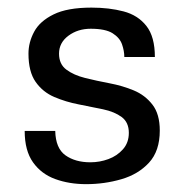

<svg xmlns="http://www.w3.org/2000/svg" viewBox="-20 -465 478 497"><path d="M393.6 -127Q393.6 -169.9 374.5 -194.3Q355.5 -218.8 326.2 -231Q296.9 -243.2 263.2 -249.5Q229.5 -255.9 200.2 -263.2Q170.9 -270.5 151.9 -284.7Q132.8 -298.8 132.8 -326.2Q132.8 -354.5 157.2 -372.6Q181.6 -390.6 214.8 -390.6Q252.9 -390.6 271.5 -378.9Q290 -367.2 295.9 -350.1Q301.8 -333 301.8 -317.4H380.9Q380.9 -370.1 358.9 -397.9Q336.9 -425.8 299.8 -435.5Q262.7 -445.3 216.8 -445.3Q154.3 -445.3 118.7 -427.7Q83 -410.2 68.4 -382.8Q53.7 -355.5 53.7 -326.2Q53.7 -279.3 72.3 -252.9Q90.8 -226.6 120.6 -213.9Q150.4 -201.2 183.6 -194.8Q216.8 -188.5 246.6 -182.1Q276.4 -175.8 294.9 -162.1Q313.5 -148.4 313.5 -121.1Q313.5 -95.7 298.3 -78.6Q283.2 -61.5 260.7 -53.2Q238.3 -44.9 213.9 -44.9Q174.8 -44.9 149.4 -63Q124 -81.1 123 -126H43.9Q43.9 -75.2 65.4 -44.9Q86.9 -14.6 123 -1.5Q159.2 11.7 203.1 11.7Q250 11.7 293.9 -1Q337.9 -13.7 365.7 -43.9Q393.6 -74.2 393.6 -127Z"/></svg>

Font: Namkio Khamti
Style: Regular
Weight: 400
Designer: Debbi Hosken
Foundry: SIL International
Version: Version 3.917